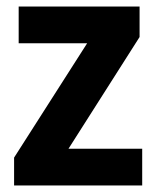

<svg xmlns="http://www.w3.org/2000/svg" viewBox="-20 -659 480 586"><path d="M414 -93H23V-178L246 -527H37V-639H406V-546L189 -205H414Z"/></svg>

Font: Noto Sans Telugu UI SemiCondensed
Style: Bold
Weight: 700
Width: 4
Designer: Jelle Bosma - Monotype Design Team
Foundry: Monotype Imaging Inc.
Version: Version 2.005; ttfautohint (v1.8.4.7-5d5b)